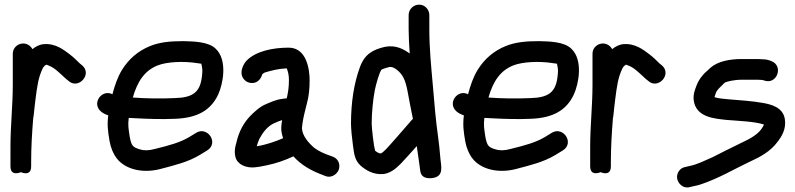

<svg xmlns="http://www.w3.org/2000/svg" viewBox="-20 -726 3422 826"><path d="M25 -96V-10C25 35.2 69.9 14.7 69.9 14.7C69.9 14.7 114 35.4 114 -10V-28C114 -92.5 117.7 -152.4 122.8 -216.9L124.7 -227.9C126.8 -240.7 126.6 -252.8 128.8 -266.5C134.4 -311.3 139.7 -365.6 151.6 -401.7C159.8 -423.6 164.4 -440.2 178.3 -447.2C178.7 -447.3 179.6 -447.4 180.6 -447.6C180.6 -447.6 186.6 -444.9 190.5 -443.5C215.9 -434.2 238 -410 264.3 -386.4C264.5 -386.2 265 -385.8 265.4 -385.5L274.5 -378.2C316.5 -339 379.4 -406.6 332.8 -445.4L323.7 -452.7C311.7 -464.7 295.2 -480.9 279 -493C256.1 -510.2 218.5 -541.1 166.5 -535.9C148 -534 132.1 -524.6 119.5 -514.5C113.2 -527 98.1 -539 80 -539C57 -539 35 -521 35 -495V-361C35 -272.8 25 -184.2 25 -96Z M551.4 -306.4C570.9 -375.1 602 -422.5 658.6 -444.7C699 -460.6 771.4 -463.6 829.5 -454.2C838.1 -453.2 841.5 -452.8 846.1 -451.9C851.5 -428.1 851.8 -422.1 848.2 -393.2C840 -330.6 810.9 -305.9 732.1 -304C670.3 -301.2 610.4 -302.1 551.4 -306.4ZM533.8 -218.8C542.4 -218.1 556.8 -217.4 569 -217C624.4 -214.2 675.5 -212.4 735.1 -215C826.8 -218.8 886.4 -249.9 918.7 -319.5C939.7 -364.9 959.5 -467 908.6 -515.7C877.8 -547.5 810.8 -547.8 769.3 -549C715.7 -549 668.6 -545.5 625 -527.6C573.9 -506.7 534.4 -472.9 504.7 -425.1C485.3 -393.4 473.7 -357.8 463.6 -320.5C419.1 -344 371.8 -281.8 415 -245.8C423 -239.1 431.2 -234.8 445.6 -229.7C440.5 -189 444 -161.6 451.4 -118.6C456.7 -90 466.5 -65.4 482.1 -44.8C518.5 2.5 593.3 20.9 669.3 1.2C731.1 -15.2 788.4 -28.4 840 -59.7L871.1 -78.7C922.7 -110.3 873.7 -183.2 825.3 -155.5L794 -136.4C754 -112.4 706.6 -100.2 646.7 -85.2C620 -77.9 599.7 -77.9 583.1 -83C551 -92.3 546.1 -98.9 538.6 -134.4C532.7 -173.6 529.8 -186.3 533.8 -218.8Z M993 -50C1001.4 -17.7 1039.3 -2.4 1076.3 -6.1C1087.2 -6.9 1105 -9.9 1126.2 -14.5C1169.8 -23.5 1206.7 -36.8 1242.3 -53.4C1275.4 -16 1319.5 8.9 1370.1 27.4L1379.7 31.2C1409.5 43.1 1435.7 18 1439.2 -2.5C1443.5 -27.5 1430 -45.9 1409.5 -52.9L1399.2 -56.6C1374 -65 1351.1 -75.8 1332.5 -89.6C1308.9 -109.4 1279.8 -141.7 1279 -175C1281.3 -200.5 1285.7 -222.7 1292.3 -248.9L1300.2 -280.6C1308.9 -312.4 1312 -343.9 1312 -381C1312 -428.9 1298.4 -521 1222 -521C1154.8 -521 1082.4 -506.7 1041.3 -465.7C1028.7 -453.1 1002.3 -409.3 1034.1 -380.1C1040.8 -373.9 1049.6 -370.4 1058.2 -369.2C1088.1 -365.2 1103.8 -389.1 1108.2 -406.3C1113.2 -410.7 1115.4 -412.7 1119.6 -414.2C1148.2 -422.7 1179.3 -430.8 1213.6 -431.9C1219.1 -418.5 1223 -402.6 1223 -382C1223 -350.3 1219.4 -329.2 1213.7 -303.2C1207.5 -302.4 1201.2 -301.6 1194.9 -300.8C1167.2 -297.4 1145.7 -286.9 1124.5 -278.1C1097.1 -266.8 1074.8 -245.2 1058.3 -228.7C1029.2 -199.5 1006.9 -159.3 996.8 -111.5C993.4 -101.2 986.1 -76.6 993 -50ZM1193.8 -209.3C1192.3 -201 1190.8 -191 1190.1 -179.6C1189 -162.3 1193.1 -146.3 1198 -131.4C1165 -117.5 1123.8 -102.5 1084.5 -96.8C1087.7 -107.2 1091.8 -120.6 1096.2 -129.4C1112.2 -158.7 1132.6 -184.3 1159.9 -196.1C1173.9 -202.2 1182.1 -206 1193.8 -209.3Z M1756.4 -214.4C1755.8 -213.8 1752.3 -210.7 1751.1 -209.4L1738.1 -194.4C1714.4 -167.1 1667.9 -113.1 1640.8 -84.2C1630.5 -73.4 1622.2 -67.3 1619.1 -65.9C1611.6 -65.9 1603.9 -69.5 1594.3 -76.9C1587.3 -97.5 1579.8 -171.1 1579 -194.4C1579.1 -240 1584.7 -297.9 1592.5 -338.2C1597.6 -363.5 1612.6 -417.7 1622 -427.1C1632.8 -431.3 1644.1 -435.1 1654.5 -437.6C1664.7 -439.6 1675 -435.3 1686.8 -426.2C1711.8 -407 1723.5 -382.9 1732.4 -338.3C1740.4 -294.5 1747.8 -257.5 1756.4 -214.4ZM1738 -661V-600C1738 -569.7 1740.1 -533.7 1742.6 -495.8C1718.6 -513.2 1683.7 -534 1635.6 -524.4C1586.8 -512.8 1550 -495.7 1528.5 -437.6C1502.5 -366.5 1490 -285.3 1490 -192.6C1490.7 -167 1493.4 -138.3 1498.3 -101.4C1503.4 -69.4 1503.6 -38.6 1531.5 -13.2C1552.5 4.6 1584 26.2 1628.3 22.9C1656.5 19.8 1680.4 2.7 1705.1 -22.7C1724.2 -43.2 1749.7 -71 1773.2 -97.6L1775.2 -81.6C1782.1 -36.6 1783.9 -19.9 1788.2 10.5C1793.6 47.8 1836.1 41.3 1846.5 38.9C1855.5 36.9 1875.8 31.1 1878 5.5C1879.8 -11.6 1875.7 -30.8 1874.9 -41.3C1869.2 -119 1859.2 -165.5 1851.9 -247.2L1841.9 -361.2C1834.6 -443.9 1827 -517.6 1827 -600V-661C1827 -684 1809 -706 1783 -706C1758.2 -706 1738 -685.8 1738 -661Z M2081.4 -306.4C2100.9 -375.1 2132 -422.5 2188.6 -444.7C2229 -460.6 2301.4 -463.6 2359.5 -454.2C2368.1 -453.2 2371.5 -452.8 2376.1 -451.9C2381.5 -428.1 2381.8 -422.1 2378.2 -393.2C2370 -330.6 2340.9 -305.9 2262.1 -304C2200.3 -301.2 2140.4 -302.1 2081.4 -306.4ZM2063.8 -218.8C2072.4 -218.1 2086.8 -217.4 2099 -217C2154.4 -214.2 2205.5 -212.4 2265.1 -215C2356.8 -218.8 2416.4 -249.9 2448.7 -319.5C2469.7 -364.9 2489.5 -467 2438.6 -515.7C2407.8 -547.5 2340.8 -547.8 2299.3 -549C2245.7 -549 2198.6 -545.5 2155 -527.6C2103.9 -506.7 2064.4 -472.9 2034.7 -425.1C2015.3 -393.4 2003.7 -357.8 1993.6 -320.5C1949.1 -344 1901.8 -281.8 1945 -245.8C1953 -239.1 1961.2 -234.8 1975.6 -229.7C1970.5 -189 1974 -161.6 1981.4 -118.6C1986.7 -90 1996.5 -65.4 2012.1 -44.8C2048.5 2.5 2123.3 20.9 2199.3 1.2C2261.1 -15.2 2318.4 -28.4 2370 -59.7L2401.1 -78.7C2452.7 -110.3 2403.7 -183.2 2355.3 -155.5L2324 -136.4C2284 -112.4 2236.6 -100.2 2176.7 -85.2C2150 -77.9 2129.7 -77.9 2113.1 -83C2081 -92.3 2076.1 -98.9 2068.6 -134.4C2062.7 -173.6 2059.8 -186.3 2063.8 -218.8Z M2519 -96V-10C2519 35.2 2563.9 14.7 2563.9 14.7C2563.9 14.7 2608 35.4 2608 -10V-28C2608 -92.5 2611.7 -152.4 2616.8 -216.9L2618.7 -227.9C2620.8 -240.7 2620.6 -252.8 2622.8 -266.5C2628.4 -311.3 2633.7 -365.6 2645.6 -401.7C2653.8 -423.6 2658.4 -440.2 2672.3 -447.2C2672.7 -447.3 2673.6 -447.4 2674.6 -447.6C2674.6 -447.6 2680.6 -444.9 2684.5 -443.5C2709.9 -434.2 2732 -410 2758.3 -386.4C2758.5 -386.2 2759 -385.8 2759.4 -385.5L2768.5 -378.2C2810.5 -339 2873.4 -406.6 2826.8 -445.4L2817.7 -452.7C2805.7 -464.7 2789.2 -480.9 2773 -493C2750.1 -510.2 2712.5 -541.1 2660.5 -535.9C2642 -534 2626.1 -524.6 2613.5 -514.5C2607.2 -527 2592.1 -539 2574 -539C2551 -539 2529 -521 2529 -495V-361C2529 -272.8 2519 -184.2 2519 -96Z M3241 -472H3170C3120.4 -472 3067.6 -462.7 3035.3 -433.6C3030 -428.8 3026.9 -424.6 3020.3 -419.5C3000.8 -403.2 2984.4 -380.4 2975.4 -355.2C2970.5 -340.7 2962.2 -324.4 2964.1 -296.8C2972.7 -219 3057.9 -215.8 3105.5 -210.1C3164.5 -205.2 3223.5 -203.7 3266.6 -190.4C3264.5 -184.7 3260.3 -177.1 3255 -170C3236.6 -145.4 3206.6 -128.7 3163.4 -108.6C3117.1 -86.6 3084.1 -69 3045.5 -49.7C3010.6 -34.7 2980.6 -18.6 2944.7 -11.4L2928.3 -7.6C2903.1 -3.6 2889.9 21.4 2893.1 41.7C2896.2 61 2916.5 86.2 2945.7 79.3L2961.9 75.5C2973.6 73.5 2989.3 69.4 3002.5 64.5C3078.5 37.7 3131.5 5 3201.5 -28.3C3251.3 -51 3294.1 -73.7 3326 -117C3342.3 -138.2 3362.5 -170.2 3356.8 -211.1C3350.2 -266.2 3293.3 -277.4 3262.5 -283.1C3217.5 -291.4 3161.2 -294.9 3113.1 -298.9C3096.7 -300.3 3067.2 -302.8 3053.7 -308.1L3059.7 -326.1C3064.1 -339.4 3079.5 -352.1 3096.7 -369.3C3102 -374.7 3138.6 -383 3170 -383H3239C3244.8 -382.5 3253.2 -382 3259.3 -382C3260.6 -381.7 3263.1 -380.9 3269 -379.3C3322.4 -360.9 3352.8 -442.8 3297.8 -463.4C3289.9 -466.4 3278.2 -471 3261 -471C3251.7 -471 3247.2 -472 3241 -472Z"/></svg>

Font: Just Breathe
Style: Bd
Weight: 400
Foundry: Cannot Into Space Fonts
Version: Version 0.72